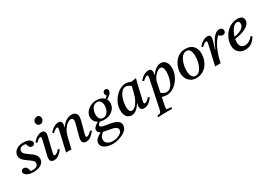

<svg xmlns="http://www.w3.org/2000/svg" viewBox="15 -1766 4271 3057"><g transform="rotate(-30 2150.5 -237.0)"><path d="M163 12Q84 12 42 -16Q0 -44 0 -75Q0 -92 13 -107Q26 -122 51 -122Q76 -122 91.5 -108Q107 -94 115.5 -72Q124 -50 127 -28Q138 -25 148.5 -24Q159 -23 169 -23Q210 -23 238 -40.5Q266 -58 266 -93Q266 -124 242 -145.5Q218 -167 172 -198Q145 -217 120 -237.5Q95 -258 79 -283Q63 -308 63 -339Q63 -371 82.5 -403.5Q102 -436 144 -457.5Q186 -479 251 -479Q323 -479 359 -454Q395 -429 395 -400Q395 -385 384.5 -369Q374 -353 348 -353Q315 -353 297.5 -379.5Q280 -406 276 -436Q255 -441 234 -441Q194 -441 173 -422.5Q152 -404 152 -375Q152 -344 176.5 -321.5Q201 -299 248 -267Q275 -249 300 -228.5Q325 -208 341 -182.5Q357 -157 357 -122Q357 -80 332 -50Q307 -20 263 -4Q219 12 163 12Z M678 -113Q691 -104 701 -93Q667 -48 627.5 -18Q588 12 540 12Q503 12 486 -6.5Q469 -25 469 -56Q469 -67 471 -79.5Q473 -92 476 -105L536 -355Q543 -384 543 -393Q543 -417 525 -417Q511 -417 488.5 -401.5Q466 -386 444 -363Q437 -368 431.5 -373Q426 -378 421 -384Q461 -431 503.5 -454.5Q546 -478 583 -478Q617 -478 631.5 -460.5Q646 -443 646 -417Q646 -408 644.5 -397.5Q643 -387 641 -376L577 -110Q576 -103 573 -92.5Q570 -82 570 -72Q570 -63 574 -57Q578 -51 588 -51Q605 -51 631 -69Q657 -87 678 -113ZM632 -594Q605 -594 588 -612Q571 -630 571 -656Q571 -686 592.5 -707.5Q614 -729 644 -729Q671 -729 687 -711.5Q703 -694 703 -668Q703 -638 683 -616Q663 -594 632 -594Z M904 -182 862 0H762L844 -355Q851 -384 851 -393Q851 -417 833 -417Q819 -417 796.5 -401.5Q774 -386 752 -363Q745 -368 739.5 -373Q734 -378 729 -384Q769 -431 811.5 -454.5Q854 -478 891 -478Q925 -478 939 -461Q953 -444 953 -421Q953 -409 949.5 -392.5Q946 -376 943 -358H946Q984 -419 1035.5 -449.5Q1087 -480 1135 -480Q1183 -480 1208.5 -453.5Q1234 -427 1234 -389Q1234 -368 1226.5 -333Q1219 -298 1208 -258Q1197 -218 1186 -179.5Q1175 -141 1167.5 -111.5Q1160 -82 1160 -70Q1160 -63 1164 -57Q1168 -51 1178 -51Q1195 -51 1221 -69Q1247 -87 1268 -113Q1281 -104 1291 -93Q1257 -48 1217.5 -18Q1178 12 1130 12Q1093 12 1076 -6.5Q1059 -25 1059 -53Q1059 -73 1066.5 -106Q1074 -139 1085 -178Q1096 -217 1106.5 -255.5Q1117 -294 1124.5 -326Q1132 -358 1132 -376Q1132 -396 1123 -409Q1114 -422 1091 -422Q1062 -422 1026 -397Q990 -372 957.5 -321Q925 -270 906 -190Z M1476 255Q1430 255 1384.5 242Q1339 229 1309 201.5Q1279 174 1279 132Q1279 85 1315.5 53Q1352 21 1401 -4Q1379 -14 1365.5 -29.5Q1352 -45 1352 -68Q1352 -96 1374 -120Q1396 -144 1444 -172Q1411 -190 1391 -221Q1371 -252 1371 -293Q1371 -344 1401.5 -386.5Q1432 -429 1483 -454.5Q1534 -480 1595 -480Q1684 -480 1733 -427Q1761 -443 1775 -463Q1756 -483 1756 -510Q1756 -530 1768.5 -544.5Q1781 -559 1803 -559Q1821 -559 1834.5 -547.5Q1848 -536 1848 -513Q1848 -482 1821.5 -456Q1795 -430 1751 -403Q1769 -371 1769 -331Q1769 -279 1740 -237Q1711 -195 1662 -170.5Q1613 -146 1552 -146Q1511 -146 1476 -158Q1456 -145 1444.5 -131.5Q1433 -118 1433 -106Q1433 -87 1457.5 -77Q1482 -67 1520 -61Q1558 -55 1601 -47.5Q1644 -40 1682 -26.5Q1720 -13 1744.5 11Q1769 35 1769 75Q1769 118 1740.5 152Q1712 186 1667 208.5Q1622 231 1571.5 243Q1521 255 1476 255ZM1439 9Q1405 32 1387 58.5Q1369 85 1369 117Q1369 152 1389 174Q1409 196 1440 206Q1471 216 1504 216Q1543 216 1584 203.5Q1625 191 1653 167.5Q1681 144 1681 111Q1681 81 1657.5 65Q1634 49 1596.5 40Q1559 31 1517.5 25Q1476 19 1439 9ZM1552 -181Q1584 -181 1606.5 -197Q1629 -213 1643 -238Q1657 -263 1663.5 -291Q1670 -319 1670 -343Q1670 -365 1663.5 -389.5Q1657 -414 1639 -431Q1621 -448 1586 -448Q1554 -448 1531.5 -432Q1509 -416 1495.5 -391Q1482 -366 1476 -338.5Q1470 -311 1470 -287Q1470 -263 1477 -238.5Q1484 -214 1502 -197.5Q1520 -181 1552 -181Z M1966 11Q1935 11 1907 -5.5Q1879 -22 1862 -57Q1845 -92 1845 -147Q1845 -215 1871 -275Q1897 -335 1939 -381Q1981 -427 2031.5 -453.5Q2082 -480 2131 -480Q2150 -480 2174 -474.5Q2198 -469 2224 -456Q2245 -459 2267.5 -462Q2290 -465 2314 -469L2317 -465Q2305 -423 2296 -385.5Q2287 -348 2278 -309L2232 -111Q2231 -104 2228 -93Q2225 -82 2225 -72Q2225 -63 2229 -57Q2233 -51 2243 -51Q2260 -51 2286 -69Q2312 -87 2333 -113Q2346 -104 2356 -93Q2322 -48 2283 -18Q2244 12 2195 12Q2158 12 2142 -6.5Q2126 -25 2126 -53Q2126 -80 2137 -115H2132Q2095 -51 2052.5 -20Q2010 11 1966 11ZM2198 -393Q2177 -412 2154 -423.5Q2131 -435 2107 -435Q2070 -435 2041 -408Q2012 -381 1992 -338.5Q1972 -296 1962 -247.5Q1952 -199 1952 -155Q1952 -95 1968 -73.5Q1984 -52 2006 -52Q2032 -52 2063.5 -77.5Q2095 -103 2125.5 -159.5Q2156 -216 2178 -309Z M2525 -4 2496 135Q2492 157 2490.5 168.5Q2489 180 2489 186Q2489 203 2506.5 206.5Q2524 210 2574 211Q2576 219 2575.5 227.5Q2575 236 2574 241Q2506 242 2442 242Q2378 242 2314 247Q2313 242 2313 234Q2313 226 2314 220Q2345 216 2360.5 210.5Q2376 205 2383.5 189.5Q2391 174 2397 142L2498 -345Q2503 -365 2504.5 -376Q2506 -387 2506 -393Q2506 -417 2488 -417Q2474 -417 2451.5 -401.5Q2429 -386 2407 -363Q2400 -368 2394.5 -373Q2389 -378 2384 -384Q2424 -431 2466.5 -454.5Q2509 -478 2546 -478Q2580 -478 2593.5 -461Q2607 -444 2607 -420Q2607 -412 2605.5 -401Q2604 -390 2599 -365H2603Q2638 -415 2683 -447.5Q2728 -480 2778 -480Q2834 -480 2866 -436Q2898 -392 2898 -321Q2898 -258 2874 -199Q2850 -140 2809.5 -92.5Q2769 -45 2719 -17Q2669 11 2616 11Q2596 11 2572.5 7Q2549 3 2525 -4ZM2576 -248 2539 -72Q2562 -53 2585.5 -42.5Q2609 -32 2633 -32Q2674 -32 2704 -60.5Q2734 -89 2753 -133Q2772 -177 2781 -225.5Q2790 -274 2790 -314Q2790 -417 2733 -417Q2710 -417 2685 -401.5Q2660 -386 2637 -361Q2614 -336 2598 -306.5Q2582 -277 2576 -248Q2576 -248 2576 -248Z M3419 -284Q3419 -233 3402.5 -181Q3386 -129 3353 -85.5Q3320 -42 3271 -15Q3222 12 3158 12Q3104 12 3067.5 -7Q3031 -26 3009 -56Q2987 -86 2977.5 -121.5Q2968 -157 2968 -190Q2968 -233 2983.5 -283Q2999 -333 3031 -378Q3063 -423 3113 -451.5Q3163 -480 3232 -480Q3297 -480 3338.5 -453.5Q3380 -427 3399.5 -382.5Q3419 -338 3419 -284ZM3313 -300Q3313 -362 3293.5 -402.5Q3274 -443 3228 -443Q3192 -443 3163.5 -419Q3135 -395 3115 -355Q3095 -315 3084.5 -267.5Q3074 -220 3074 -172Q3074 -110 3094.5 -67.5Q3115 -25 3162 -25Q3199 -25 3227 -50Q3255 -75 3274 -116Q3293 -157 3303 -205.5Q3313 -254 3313 -300Z M3603 0H3503L3585 -355Q3592 -384 3592 -393Q3592 -417 3574 -417Q3560 -417 3537.5 -401.5Q3515 -386 3493 -363Q3486 -368 3480.5 -373Q3475 -378 3470 -384Q3510 -431 3553 -454.5Q3596 -478 3633 -478Q3666 -478 3677 -462.5Q3688 -447 3688 -426Q3688 -413 3684 -395.5Q3680 -378 3668 -337L3636 -234L3642 -233Q3694 -358 3744 -419Q3794 -480 3852 -480Q3887 -480 3901.5 -462Q3916 -444 3916 -423Q3916 -398 3900 -384Q3884 -370 3862 -370Q3846 -370 3828 -378.5Q3810 -387 3798 -406Q3767 -386 3731 -333.5Q3695 -281 3661.5 -197.5Q3628 -114 3603 0Z M4292 -398Q4292 -359 4267 -328.5Q4242 -298 4199.5 -276Q4157 -254 4105 -240Q4053 -226 3999 -220Q3993 -189 3993 -162Q3993 -112 4015 -82.5Q4037 -53 4086 -53Q4129 -53 4167 -76Q4205 -99 4234 -136Q4250 -127 4257 -117Q4223 -59 4174 -23.5Q4125 12 4057 12Q3978 12 3932.5 -35.5Q3887 -83 3887 -163Q3887 -219 3909 -275Q3931 -331 3970.5 -377.5Q4010 -424 4064.5 -452Q4119 -480 4183 -480Q4239 -480 4265.5 -458Q4292 -436 4292 -398ZM4007 -255Q4054 -261 4097.5 -277.5Q4141 -294 4169 -321.5Q4197 -349 4197 -389Q4197 -411 4187 -424.5Q4177 -438 4155 -438Q4124 -438 4095 -411.5Q4066 -385 4043 -343Q4020 -301 4007 -255Z"/></g></svg>

Font: Tiro Devanagari Sanskrit
Style: Italic
Weight: 400
Italic angle: -11°
Designer: Devanagari: John Hudson & Fiona Ross, assisted by Paul Hanslow. Latin: John Hudson with Paul Hanslow, assisted by Kaja S
Foundry: Tiro Typeworks Ltd.
Version: Version 1.52